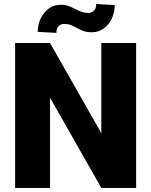

<svg xmlns="http://www.w3.org/2000/svg" viewBox="-20 -922 742 942"><path d="M647.9 -710.9V0H477.1L225.6 -442.4V0H54.2V-710.9H225.6L477.1 -268.6V-710.9ZM452.1 -902.3 543 -897Q543 -861.3 528.6 -831.1Q514.2 -800.8 488.8 -782.2Q463.4 -763.7 430.2 -763.7Q399.9 -763.7 378.7 -773.9Q357.4 -784.2 338.1 -794.4Q318.8 -804.7 293.9 -804.7Q278.8 -804.7 267.8 -793.9Q256.8 -783.2 256.8 -760.7L165 -765.6Q165 -800.3 179.4 -830.8Q193.8 -861.3 219.2 -880.1Q244.6 -898.9 277.8 -898.9Q303.2 -898.9 325.2 -888.9Q347.2 -878.9 368.7 -868.7Q390.1 -858.4 413.6 -858.4Q429.2 -858.4 440.7 -869.1Q452.1 -879.9 452.1 -902.3Z"/></svg>

Font: Vazirmatn UI FD Black
Style: Regular
Weight: 900
Designer: Saber Rastikerdar
Foundry: Saber Rastikerdar
Version: Version 33.003